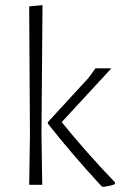

<svg xmlns="http://www.w3.org/2000/svg" viewBox="-20 -722 478 750"><path d="M94 0 97 -195 94 -697 146 -702 142 -198 145 0ZM429 -10V-3Q419 2 404 4.5Q389 7 384 8L377 6Q260 -121 167 -239V-245L326 -418L353 -455H415L221 -245Q319 -124 429 -10Z"/></svg>

Font: t
Style: Regular
Weight: 300
Designer: Juan Pablo del Peral
Foundry: Huerta Tipografica
Version: Version 2.004; ttfautohint (v1.8.1)